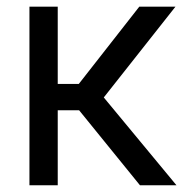

<svg xmlns="http://www.w3.org/2000/svg" viewBox="-20 -550 551 570"><path d="M67.4 -530.3H151.4V-300.8H213.9L393.6 -530.3H501L288.1 -260.7L503.9 0H395.5L214.8 -222.7H151.4V0H67.4Z"/></svg>

Font: Pretendard JP
Style: Regular
Weight: 400
Designer: Base glyphs from Inter by Rasmus Andersson; Hangeul glyphs from Noto Sans CJK(Source Han Sans) by Jang Soo-young and Kan
Foundry: Kil Hyung-jin
Version: Version 1.309